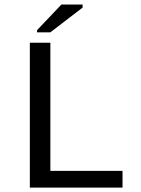

<svg xmlns="http://www.w3.org/2000/svg" viewBox="-20 -853 640 873"><path d="M115.7 0V-658.7H209V-76.2H537.1V0ZM148.4 -706.1V-715.8L259.3 -832.5H355.5V-818.4L209 -706.1Z"/></svg>

Font: Cousine
Style: Regular
Weight: 400
Monospace: yes
Designer: Steve Matteson
Foundry: Ascender Corporation
Version: Version 1.20